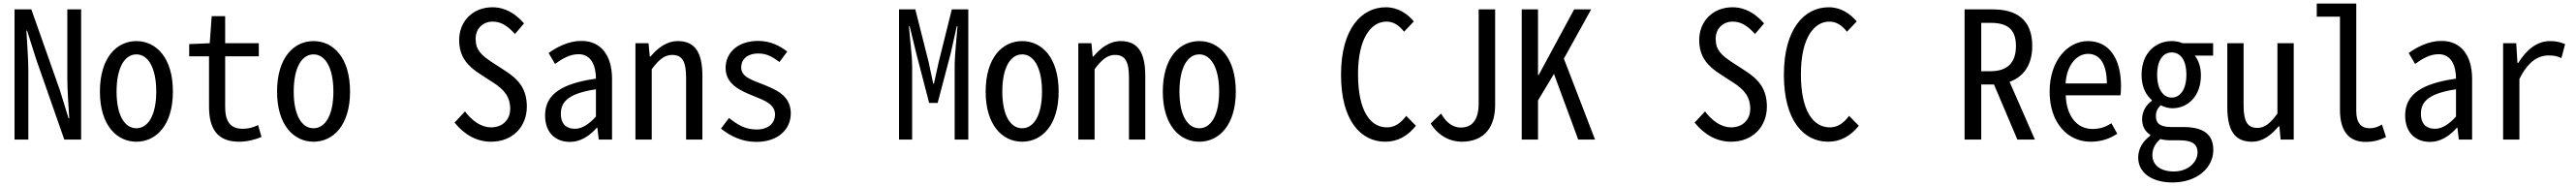

<svg xmlns="http://www.w3.org/2000/svg" viewBox="-20 -788 14540 1050"><path d="M62 0H140V-385C140 -460 133 -541 129 -615H133L184 -454L343 0H438V-735H360V-350C360 -275 367 -192 371 -120H367L318 -279L157 -735H62Z M750 12C861 12 956 -81 956 -271C956 -463 861 -556 750 -556C639 -556 544 -463 544 -271C544 -81 639 12 750 12ZM750 -64C684 -64 638 -136 638 -271C638 -407 684 -481 750 -481C815 -481 862 -407 862 -271C862 -136 815 -64 750 -64Z M1330 12C1371 12 1417 2 1456 -15L1437 -82C1409 -68 1381 -61 1351 -61C1277 -61 1251 -106 1251 -184V-470H1441V-544H1251V-697H1175L1164 -544L1048 -539V-470H1160V-186C1160 -67 1202 12 1330 12Z M1750 12C1861 12 1956 -81 1956 -271C1956 -463 1861 -556 1750 -556C1639 -556 1544 -463 1544 -271C1544 -81 1639 12 1750 12ZM1750 -64C1684 -64 1638 -136 1638 -271C1638 -407 1684 -481 1750 -481C1815 -481 1862 -407 1862 -271C1862 -136 1815 -64 1750 -64Z M2752 12C2876 12 2954 -75 2954 -186C2954 -292 2901 -343 2834 -387L2763 -433C2694 -478 2665 -507 2665 -569C2665 -628 2707 -666 2761 -666C2812 -666 2849 -638 2887 -596L2938 -656C2892 -709 2833 -747 2760 -747C2649 -747 2572 -668 2572 -562C2572 -464 2623 -413 2690 -370L2764 -322C2820 -286 2860 -246 2860 -174C2860 -112 2817 -69 2752 -69C2698 -69 2646 -104 2605 -159L2546 -96C2600 -29 2670 12 2752 12Z M3198 13C3254 13 3306 -18 3349 -67H3352L3360 0H3435V-342C3435 -472 3375 -557 3262 -557C3189 -557 3125 -523 3077 -489L3113 -427C3153 -456 3196 -482 3246 -482C3318 -482 3344 -416 3344 -344C3155 -317 3057 -258 3057 -137C3057 -39 3115 13 3198 13ZM3225 -61C3181 -61 3146 -84 3146 -146C3146 -218 3195 -261 3344 -284V-130C3305 -87 3266 -61 3225 -61Z M3567 0H3659V-397C3698 -451 3732 -478 3774 -478C3833 -478 3853 -438 3853 -350V0H3945V-360C3945 -489 3905 -556 3807 -556C3743 -556 3694 -518 3652 -469H3648L3641 -544H3567Z M4249 13C4375 13 4444 -60 4444 -148C4444 -251 4356 -284 4281 -314C4220 -338 4164 -355 4164 -408C4164 -449 4194 -486 4261 -486C4310 -486 4342 -466 4380 -438L4424 -497C4381 -530 4329 -557 4260 -557C4144 -557 4076 -490 4076 -404C4076 -311 4162 -275 4234 -246C4295 -222 4355 -199 4355 -142C4355 -96 4321 -57 4252 -57C4185 -57 4144 -84 4095 -122L4050 -62C4103 -19 4170 13 4249 13Z M5055 0H5129V-415C5129 -476 5115 -580 5111 -640H5115L5153 -484L5225 -207H5273L5346 -484L5381 -640H5385C5381 -580 5369 -476 5369 -415V0H5446V-735H5353L5279 -438L5252 -316H5248L5222 -438L5147 -735H5055Z M5750 12C5861 12 5956 -81 5956 -271C5956 -463 5861 -556 5750 -556C5639 -556 5544 -463 5544 -271C5544 -81 5639 12 5750 12ZM5750 -64C5684 -64 5638 -136 5638 -271C5638 -407 5684 -481 5750 -481C5815 -481 5862 -407 5862 -271C5862 -136 5815 -64 5750 -64Z M6067 0H6159V-397C6198 -451 6232 -478 6274 -478C6333 -478 6353 -438 6353 -350V0H6445V-360C6445 -489 6405 -556 6307 -556C6243 -556 6194 -518 6152 -469H6148L6141 -544H6067Z M6750 12C6861 12 6956 -81 6956 -271C6956 -463 6861 -556 6750 -556C6639 -556 6544 -463 6544 -271C6544 -81 6639 12 6750 12ZM6750 -64C6684 -64 6638 -136 6638 -271C6638 -407 6684 -481 6750 -481C6815 -481 6862 -407 6862 -271C6862 -136 6815 -64 6750 -64Z M7800 12C7870 12 7926 -20 7973 -78L7918 -134C7886 -91 7852 -69 7809 -69C7717 -69 7646 -159 7646 -369C7646 -576 7722 -666 7806 -666C7849 -666 7879 -643 7906 -609L7961 -667C7926 -709 7873 -747 7803 -747C7666 -747 7550 -626 7550 -366C7550 -105 7663 12 7800 12Z M8420 -735H8327V-205C8327 -111 8291 -68 8225 -68C8186 -68 8145 -92 8115 -147L8056 -91C8099 -21 8166 12 8230 12C8369 12 8420 -82 8420 -196Z M8570 0H8662V-221L8752 -371L8889 0H8984L8808 -457L8962 -735H8866L8666 -365H8662V-735H8570Z M9752 12C9876 12 9954 -75 9954 -186C9954 -292 9901 -343 9834 -387L9763 -433C9694 -478 9665 -507 9665 -569C9665 -628 9707 -666 9761 -666C9812 -666 9849 -638 9887 -596L9938 -656C9892 -709 9833 -747 9760 -747C9649 -747 9572 -668 9572 -562C9572 -464 9623 -413 9690 -370L9764 -322C9820 -286 9860 -246 9860 -174C9860 -112 9817 -69 9752 -69C9698 -69 9646 -104 9605 -159L9546 -96C9600 -29 9670 12 9752 12Z M10300 12C10370 12 10426 -20 10473 -78L10418 -134C10386 -91 10352 -69 10309 -69C10217 -69 10146 -159 10146 -369C10146 -576 10222 -666 10306 -666C10349 -666 10379 -643 10406 -609L10461 -667C10426 -709 10373 -747 10303 -747C10166 -747 10050 -626 10050 -366C10050 -105 10163 12 10300 12Z M11164 -386V-659H11217C11309 -659 11360 -625 11360 -528C11360 -432 11309 -386 11217 -386ZM11467 0 11324 -326C11402 -354 11452 -421 11452 -528C11452 -680 11360 -735 11230 -735H11070V0H11164V-311H11230H11236L11368 0Z M11781 12C11845 12 11892 -7 11932 -33L11899 -92C11867 -72 11835 -60 11792 -60C11703 -60 11645 -134 11641 -250H11950C11952 -263 11953 -283 11953 -302C11953 -458 11886 -556 11766 -556C11654 -556 11550 -448 11550 -271C11550 -93 11653 12 11781 12ZM11640 -317C11647 -423 11704 -484 11767 -484C11834 -484 11873 -426 11873 -317Z M12243 242C12385 242 12474 157 12474 59C12474 -31 12417 -71 12303 -71H12237C12168 -71 12150 -96 12150 -132C12150 -160 12160 -177 12177 -194C12199 -182 12223 -177 12244 -177C12329 -177 12404 -244 12404 -362C12404 -414 12389 -448 12370 -474H12473V-544H12301C12284 -552 12260 -556 12239 -556C12151 -556 12069 -491 12069 -366C12069 -296 12094 -252 12127 -223V-219C12098 -199 12072 -161 12072 -116C12072 -73 12091 -44 12118 -27V-22C12074 11 12050 54 12050 101C12050 191 12132 242 12243 242ZM12239 -237C12195 -237 12157 -279 12157 -366C12157 -453 12194 -492 12239 -492C12287 -492 12322 -452 12322 -366C12322 -279 12284 -237 12239 -237ZM12251 180C12175 180 12130 143 12130 88C12130 57 12142 25 12175 -3C12199 3 12217 4 12239 4H12283C12350 4 12385 22 12385 73C12385 126 12333 180 12251 180Z M12691 12C12755 12 12801 -26 12843 -75H12847L12854 0H12928V-544H12836V-147C12797 -93 12765 -66 12723 -66C12663 -66 12645 -108 12645 -196V-544H12553V-184C12553 -55 12593 12 12691 12Z M13333 13C13380 13 13409 4 13449 -14L13426 -85C13400 -69 13379 -64 13357 -64C13310 -64 13281 -92 13281 -161V-768H13058V-694H13189V-168C13189 -48 13239 13 13333 13Z M13698 13C13754 13 13806 -18 13849 -67H13852L13860 0H13935V-342C13935 -472 13875 -557 13762 -557C13689 -557 13625 -523 13577 -489L13613 -427C13653 -456 13696 -482 13746 -482C13818 -482 13844 -416 13844 -344C13655 -317 13557 -258 13557 -137C13557 -39 13615 13 13698 13ZM13725 -61C13681 -61 13646 -84 13646 -146C13646 -218 13695 -261 13844 -284V-130C13805 -87 13766 -61 13725 -61Z M14110 0H14202V-342C14249 -438 14305 -475 14367 -475C14396 -475 14413 -472 14439 -460L14460 -539C14432 -550 14412 -556 14374 -556C14300 -556 14240 -505 14195 -432H14191L14184 -544H14110Z"/></svg>

Font: Noto Sans Mono CJK SC Regular
Style: Regular
Weight: 400
Designer: Ryoko NISHIZUKA (kana & ideographs); Paul D. Hunt (Latin, Greek & Cyrillic); Wenlong ZHANG (bopomofo); Sandoll Communica
Foundry: Adobe Systems Incorporated
Version: Version 1.005;PS 1.005;hotconv 1.0.96;makeotf.lib2.5.65012